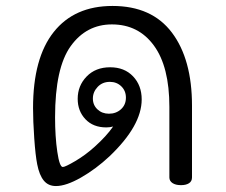

<svg xmlns="http://www.w3.org/2000/svg" viewBox="-20 -620 760 645"><path d="M625 -265V-24Q625 -11 615 -4.5Q605 2 588 2Q570 2 559.5 -5Q549 -12 549 -24V-261Q549 -396 497 -467Q445 -538 356 -538Q270 -538 217.5 -465Q165 -392 165 -226Q165 -161 172.5 -110Q180 -59 191 -59Q199 -59 233 -79Q267 -99 298 -127Q338 -163 360 -195Q350 -192 337 -192Q293 -192 267 -219.5Q241 -247 241 -288Q241 -332 271 -363Q301 -394 350 -394Q398 -394 427 -363.5Q456 -333 456 -286Q456 -198 348 -95Q302 -52 252 -23.5Q202 5 168 5Q142 5 127 -13.5Q112 -32 105 -68Q99 -98 95 -156Q91 -214 91 -257Q91 -425 160.5 -512.5Q230 -600 358 -600Q490 -600 557.5 -510.5Q625 -421 625 -265ZM346 -238Q370 -238 386.5 -253Q403 -268 403 -292Q403 -315 387.5 -330Q372 -345 349 -345Q324 -345 308 -328Q292 -311 292 -289Q292 -267 307.5 -252.5Q323 -238 346 -238Z"/></svg>

Font: Mali
Style: Regular
Weight: 400
Version: Version 1.000; ttfautohint (v1.6)